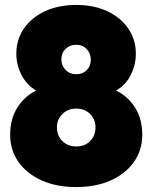

<svg xmlns="http://www.w3.org/2000/svg" viewBox="-20 -744 616 776"><path d="M288 12Q207 12 147 -15.5Q87 -43 54 -90.5Q21 -138 21 -199Q21 -263 50 -309Q79 -355 126 -378Q88 -400 67 -441Q46 -482 46 -527Q46 -584 76.5 -628.5Q107 -673 161.5 -698.5Q216 -724 288 -724Q360 -724 414 -698.5Q468 -673 498.5 -628.5Q529 -584 529 -527Q529 -482 508.5 -441Q488 -400 449 -378Q497 -355 526 -309Q555 -263 555 -199Q555 -138 522 -90.5Q489 -43 429 -15.5Q369 12 288 12ZM288 -444Q314 -444 330.5 -460.5Q347 -477 347 -502Q347 -528 330.5 -545.5Q314 -563 288 -563Q262 -563 245 -546.5Q228 -530 228 -504Q228 -479 245 -461.5Q262 -444 288 -444ZM288 -152Q323 -152 344.5 -174Q366 -196 366 -229Q366 -261 344.5 -283Q323 -305 288 -305Q254 -305 232 -283Q210 -261 210 -229Q210 -196 232 -174Q254 -152 288 -152Z"/></svg>

Font: Outfit Black
Style: Regular
Weight: 900
Designer: Rodrigo Fuenzalida
Foundry: fragTYPE
Version: Version 1.100; ttfautohint (v1.8.4.7-5d5b)